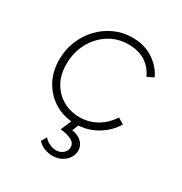

<svg xmlns="http://www.w3.org/2000/svg" viewBox="-175 -669 970 1021"><g transform="rotate(30 309.5 -159.0)"><path d="M311 12Q242 12 186.5 -20.5Q131 -53 98.5 -110.5Q66 -168 66 -243Q66 -304 88 -357.5Q110 -411 148.5 -451.5Q187 -492 238 -515Q289 -538 347 -538Q421 -538 475 -502Q529 -466 553 -413L514 -394Q465 -496 347 -496Q279 -496 225.5 -461.5Q172 -427 141.5 -369Q111 -311 111 -241Q111 -175 138 -128Q165 -81 210.5 -55.5Q256 -30 311 -30Q369 -30 416.5 -57.5Q464 -85 495 -134L532 -112Q501 -59 442.5 -23.5Q384 12 311 12ZM289 220Q264 220 239.5 210.5Q215 201 198 181L217 149Q231 166 251.5 175.5Q272 185 291 185Q317 185 334.5 169.5Q352 154 352 132Q352 107 327 93.5Q302 80 258 76L295 -10H338L314 49Q355 56 375.5 77.5Q396 99 396 126Q396 166 365 193Q334 220 289 220Z"/></g></svg>

Font: Plus Jakarta Sans ExtraLight
Style: Italic
Weight: 200
Italic angle: -8°
Designer: Gumpita Rahayu
Foundry: Tokotype
Version: Version 2.071; ttfautohint (v1.8.4.7-5d5b);gftools[0.9.29]